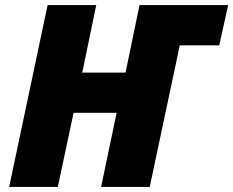

<svg xmlns="http://www.w3.org/2000/svg" viewBox="-20 -734 916 754"><path d="M16 0H207L269 -291H438L377 0H568L686 -556H841L876 -714H528L473 -449H303L358 -714H167Z"/></svg>

Font: Noto Sans Black
Style: Italic
Weight: 900
Italic angle: -12°
Designer: Monotype Design Team
Foundry: Monotype Imaging Inc.
Version: Version 2.013